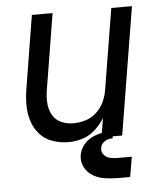

<svg xmlns="http://www.w3.org/2000/svg" viewBox="-51 -575 678 795"><g transform="rotate(-5 288.0 -178.0)"><path d="M217 8Q246 8 275 -1Q304 -10 327.5 -31.5Q351 -53 367 -79L354 0H440L527 -530H441L386 -194Q382 -169 371 -145Q360 -121 339.5 -102Q319 -83 293.5 -75.5Q268 -68 243 -68Q216 -68 192 -79Q168 -90 156 -113Q144 -136 142.5 -163Q141 -190 146 -217L197 -530H111L62 -229Q56 -194 56 -160Q56 -126 66 -94Q76 -62 97.5 -38Q119 -14 151 -3Q183 8 217 8ZM412 174H458L472 91H412Q396 91 381 87.5Q366 84 356 72Q346 60 349 44Q350 33 358.5 24Q367 15 378 11.5Q389 8 400 8V-22Q379 -22 357.5 -18Q336 -14 315.5 -4Q295 6 280.5 24.5Q266 43 262 65Q257 93 270 117Q283 141 306 154Q329 167 356.5 170.5Q384 174 412 174Z"/></g></svg>

Font: Iosevka Sparkle Oblique
Style: Regular
Weight: 400
Italic angle: -9°
Designer: Belleve Invis
Foundry: Belleve Invis
Version: Version 4.5.0; ttfautohint (v1.8.3)